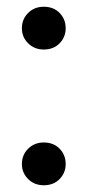

<svg xmlns="http://www.w3.org/2000/svg" viewBox="-20 -545 263 570"><path d="M110 5Q82 5 63.5 -13.5Q45 -32 45 -58Q45 -85 63.5 -103.5Q82 -122 110 -122Q139 -122 157 -103.5Q175 -85 175 -58Q175 -32 157 -13.5Q139 5 110 5ZM110 -398Q82 -398 63.5 -416.5Q45 -435 45 -461Q45 -488 63.5 -506.5Q82 -525 110 -525Q139 -525 157 -506.5Q175 -488 175 -461Q175 -435 157 -416.5Q139 -398 110 -398Z"/></svg>

Font: DM Sans 12pt Medium
Style: Regular
Weight: 500
Version: Version 4.004;gftools[0.9.30]